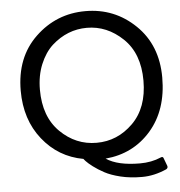

<svg xmlns="http://www.w3.org/2000/svg" viewBox="-57 -778 882 940"><g transform="rotate(-5 384.5 -307.5)"><path d="M724 82Q663 109 604 109Q545 109 498 97.5Q451 86 420.5 69.5Q390 53 367.5 36Q345 19 334.5 7.5Q324 -4 325 -4Q203 -26 125.5 -123.5Q48 -221 48 -363Q48 -527 151 -625.5Q254 -724 397 -724Q540 -724 642 -625.5Q744 -527 744 -367.5Q744 -208 657 -108Q570 -8 433 4Q490 42 599 42Q656 42 702 22Q713 17 716 26L731 66Q734 76 724 82ZM397 -642Q301 -642 225 -574Q188 -540 165 -484.5Q142 -429 142 -360Q142 -227 218 -152Q294 -77 396.5 -77Q499 -77 575 -152Q651 -227 651 -360.5Q651 -494 573.5 -568Q496 -642 397 -642Z"/></g></svg>

Font: Sanchez
Style: Regular
Weight: 400
Designer: Daniel Hernández
Foundry: LatinoType
Version: Version 1.001